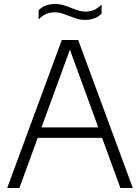

<svg xmlns="http://www.w3.org/2000/svg" viewBox="-20 -940 700 960"><path d="M16 0 289 -740H371L644 0H582L323 -709.5H336L77 0ZM148.5 -250.5 163.5 -303H497L511.5 -250.5ZM405.5 -840.5Q382.5 -840.5 362.2 -847Q342 -853.5 323 -861Q306 -868 289.2 -873.2Q272.5 -878.5 255 -878.5Q229 -878.5 210 -869.8Q191 -861 173 -843V-888.5Q187.5 -904 208 -912Q228.5 -920 255.5 -920Q278.5 -920 299 -913.8Q319.5 -907.5 338 -899.5Q355 -893 371.8 -887.5Q388.5 -882 406 -882Q432 -882 451.2 -890.8Q470.5 -899.5 488 -917.5V-872Q473.5 -857 453.2 -848.8Q433 -840.5 405.5 -840.5Z"/></svg>

Font: Encode Sans SC Condensed Thin Light
Style: Regular
Weight: 300
Version: Version 3.002